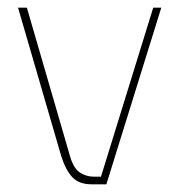

<svg xmlns="http://www.w3.org/2000/svg" viewBox="-20 -480 473 500"><path d="M219 0Q185 0 167.5 -19.5Q150 -39 139 -75L27 -460H50L163 -71Q172 -41 188.5 -30.5Q205 -20 223 -20H243L379 -460H400L257 0Z"/></svg>

Font: Genos Thin Thin
Style: Regular
Weight: 250
Version: Version 1.010